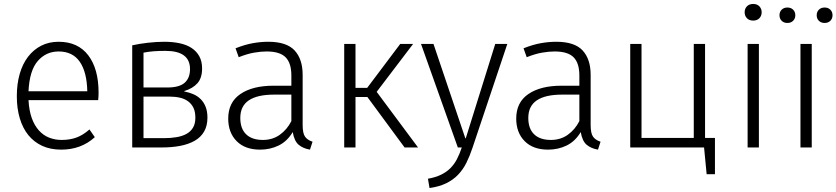

<svg xmlns="http://www.w3.org/2000/svg" viewBox="-20 -745 4226 970"><path d="M124 -239Q127 -186 140.5 -148.5Q154 -111 176.5 -86Q199 -61 228.5 -49.5Q258 -38 291 -38Q333 -38 366 -50Q399 -62 432 -91L459 -52Q390 11 289 11Q235 11 193.5 -8Q152 -27 123.5 -62Q95 -97 80 -147Q65 -197 65 -259Q65 -321 79.5 -371.5Q94 -422 121.5 -458Q149 -494 188 -514Q227 -534 276 -534Q374 -534 426 -465.5Q478 -397 478 -277Q478 -268 477.5 -257.5Q477 -247 476 -239ZM276 -485Q213 -485 171 -437Q129 -389 124 -284H421Q419 -381 383 -433Q347 -485 276 -485Z M648 -516Q683 -524 727 -529Q771 -534 810 -534Q852 -534 887.5 -526.5Q923 -519 948 -502.5Q973 -486 987 -460.5Q1001 -435 1001 -399Q1001 -351 977.5 -324.5Q954 -298 911 -285V-283Q936 -278 957 -269Q978 -260 994 -244Q1010 -228 1019 -205Q1028 -182 1028 -151Q1028 -109 1011 -80Q994 -51 963 -33.5Q932 -16 890 -8Q848 0 797 0H648ZM705 -257V-47H808Q843 -47 872 -52Q901 -57 922 -68.5Q943 -80 955 -100Q967 -120 967 -150Q967 -180 957.5 -200Q948 -220 930.5 -233Q913 -246 889 -251.5Q865 -257 836 -257ZM705 -303H826Q886 -303 913 -327Q940 -351 940 -396Q940 -488 816 -488Q783 -488 756.5 -486Q730 -484 705 -479Z M1459 -78Q1431 -31 1388 -10Q1345 11 1294 11Q1218 11 1175.5 -32Q1133 -75 1133 -146Q1133 -228 1194.5 -270Q1256 -312 1362 -312H1452V-364Q1452 -426 1423 -455.5Q1394 -485 1327 -485Q1298 -485 1263.5 -479Q1229 -473 1186 -456L1170 -501Q1218 -520 1258 -527Q1298 -534 1335 -534Q1428 -534 1468.5 -490Q1509 -446 1509 -367V-114Q1509 -71 1521.5 -54Q1534 -37 1559 -29L1546 11Q1511 5 1489 -13.5Q1467 -32 1459 -77ZM1452 -267H1365Q1280 -267 1237 -238Q1194 -209 1194 -149Q1194 -95 1223.5 -66.5Q1253 -38 1308 -38Q1357 -38 1393.5 -64Q1430 -90 1452 -133Z M2067 -523 1883 -281 2092 0H2024L1836 -255H1776V0H1719V-523H1776V-301H1835L2002 -523Z M2170 -523 2331 -46H2333L2482 -523H2543L2367 2Q2353 44 2336 78Q2319 112 2294 138Q2269 164 2234 181Q2199 198 2150 205L2142 158Q2181 151 2208.5 137.5Q2236 124 2255.5 104.5Q2275 85 2288.5 59Q2302 33 2313 0H2293L2107 -523Z M2914 -78Q2886 -31 2843 -10Q2800 11 2749 11Q2673 11 2630.5 -32Q2588 -75 2588 -146Q2588 -228 2649.5 -270Q2711 -312 2817 -312H2907V-364Q2907 -426 2878 -455.5Q2849 -485 2782 -485Q2753 -485 2718.5 -479Q2684 -473 2641 -456L2625 -501Q2673 -520 2713 -527Q2753 -534 2790 -534Q2883 -534 2923.5 -490Q2964 -446 2964 -367V-114Q2964 -71 2976.5 -54Q2989 -37 3014 -29L3001 11Q2966 5 2944 -13.5Q2922 -32 2914 -77ZM2907 -267H2820Q2735 -267 2692 -238Q2649 -209 2649 -149Q2649 -95 2678.5 -66.5Q2708 -38 2763 -38Q2812 -38 2848.5 -64Q2885 -90 2907 -133Z M3221 -523V-48H3485V-523H3542V-48H3592V135H3550L3537 0H3164V-523Z M3814 -523V0H3757V-523ZM3785 -641Q3765 -641 3753.5 -653Q3742 -665 3742 -683Q3742 -701 3753.5 -713Q3765 -725 3785 -725Q3805 -725 3816.5 -713Q3828 -701 3828 -683Q3828 -665 3816.5 -653Q3805 -641 3785 -641Z M4081 -523V0H4024V-523ZM3918 -668Q3918 -685 3929 -696Q3940 -707 3958 -707Q3976 -707 3987 -696Q3998 -685 3998 -668Q3998 -651 3987 -640Q3976 -629 3958 -629Q3940 -629 3929 -640Q3918 -651 3918 -668ZM4106 -668Q4106 -685 4117 -696Q4128 -707 4146 -707Q4164 -707 4175 -696Q4186 -685 4186 -668Q4186 -651 4175 -640Q4164 -629 4146 -629Q4128 -629 4117 -640Q4106 -651 4106 -668Z"/></svg>

Font: Jldddboxgfspflltxgxzjzlszac
Style: Regular
Weight: 300
Designer: Carrois Corporate & Edenspiekermann
Foundry: Carrois Corporate GbR & Edenspiekermann AG
Version: Version 2.001